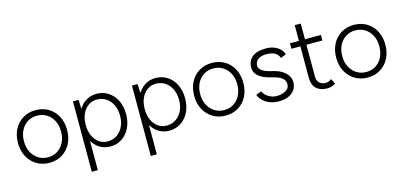

<svg xmlns="http://www.w3.org/2000/svg" viewBox="-71 -1151 3888 1845"><g transform="rotate(-15 1872.5 -228.0)"><path d="M291 12Q219 12 163.5 -21.5Q108 -55 76.5 -114Q45 -173 45 -250Q45 -327 76 -386Q107 -445 162.5 -478.5Q218 -512 289 -512Q361 -512 416.5 -478.5Q472 -445 503 -386Q534 -327 534 -250Q534 -173 503 -114Q472 -55 417 -21.5Q362 12 291 12ZM291 -43Q345 -43 386 -69.5Q427 -96 450.5 -142.5Q474 -189 474 -250Q474 -311 450.5 -357.5Q427 -404 385 -430.5Q343 -457 289 -457Q235 -457 193.5 -430.5Q152 -404 128.5 -357.5Q105 -311 105 -250Q105 -189 129 -142.5Q153 -96 195 -69.5Q237 -43 291 -43Z M659 200V-500H715L719 -408V200ZM895 12Q832 12 783 -21.5Q734 -55 706.5 -114.5Q679 -174 679 -250Q679 -327 706.5 -386Q734 -445 783 -478.5Q832 -512 895 -512Q961 -512 1012 -478.5Q1063 -445 1092 -386Q1121 -327 1121 -250Q1121 -174 1092 -114.5Q1063 -55 1012 -21.5Q961 12 895 12ZM883 -42Q935 -42 975 -68.5Q1015 -95 1038 -142Q1061 -189 1061 -250Q1061 -311 1038.5 -358Q1016 -405 976 -431.5Q936 -458 884 -458Q836 -458 798.5 -431.5Q761 -405 740 -358Q719 -311 719 -250Q719 -189 740 -142Q761 -95 798 -68.5Q835 -42 883 -42Z M1246 200V-500H1302L1306 -408V200ZM1482 12Q1419 12 1370 -21.5Q1321 -55 1293.5 -114.5Q1266 -174 1266 -250Q1266 -327 1293.5 -386Q1321 -445 1370 -478.5Q1419 -512 1482 -512Q1548 -512 1599 -478.5Q1650 -445 1679 -386Q1708 -327 1708 -250Q1708 -174 1679 -114.5Q1650 -55 1599 -21.5Q1548 12 1482 12ZM1470 -42Q1522 -42 1562 -68.5Q1602 -95 1625 -142Q1648 -189 1648 -250Q1648 -311 1625.5 -358Q1603 -405 1563 -431.5Q1523 -458 1471 -458Q1423 -458 1385.5 -431.5Q1348 -405 1327 -358Q1306 -311 1306 -250Q1306 -189 1327 -142Q1348 -95 1385 -68.5Q1422 -42 1470 -42Z M2044 12Q1972 12 1916.5 -21.5Q1861 -55 1829.5 -114Q1798 -173 1798 -250Q1798 -327 1829 -386Q1860 -445 1915.5 -478.5Q1971 -512 2042 -512Q2114 -512 2169.5 -478.5Q2225 -445 2256 -386Q2287 -327 2287 -250Q2287 -173 2256 -114Q2225 -55 2170 -21.5Q2115 12 2044 12ZM2044 -43Q2098 -43 2139 -69.5Q2180 -96 2203.5 -142.5Q2227 -189 2227 -250Q2227 -311 2203.5 -357.5Q2180 -404 2138 -430.5Q2096 -457 2042 -457Q1988 -457 1946.5 -430.5Q1905 -404 1881.5 -357.5Q1858 -311 1858 -250Q1858 -189 1882 -142.5Q1906 -96 1948 -69.5Q1990 -43 2044 -43Z M2577 12Q2520 12 2479 -5Q2438 -22 2412.5 -49Q2387 -76 2377 -105L2431 -125Q2448 -88 2485.5 -65.5Q2523 -43 2566 -43Q2619 -43 2656 -65Q2693 -87 2693 -127Q2693 -163 2666 -186Q2639 -209 2586 -223L2537 -236Q2470 -254 2433.5 -288.5Q2397 -323 2397 -366Q2397 -435 2442.5 -473.5Q2488 -512 2580 -512Q2623 -512 2657.5 -499.5Q2692 -487 2716.5 -464Q2741 -441 2753 -409L2699 -386Q2683 -425 2652 -441Q2621 -457 2571 -457Q2518 -457 2487.5 -434.5Q2457 -412 2457 -371Q2457 -349 2481.5 -327.5Q2506 -306 2555 -293L2598 -282Q2647 -270 2681.5 -247.5Q2716 -225 2734.5 -196Q2753 -167 2753 -132Q2753 -87 2730 -54.5Q2707 -22 2667.5 -5Q2628 12 2577 12Z M3054 12Q2985 12 2946 -24.5Q2907 -61 2907 -128V-656H2967V-128Q2967 -88 2990 -65.5Q3013 -43 3054 -43Q3066 -43 3077.5 -46.5Q3089 -50 3111 -65L3136 -13Q3109 3 3091 7.5Q3073 12 3054 12ZM2818 -445V-500H3126V-445Z M3457 12Q3385 12 3329.5 -21.5Q3274 -55 3242.5 -114Q3211 -173 3211 -250Q3211 -327 3242 -386Q3273 -445 3328.5 -478.5Q3384 -512 3455 -512Q3527 -512 3582.5 -478.5Q3638 -445 3669 -386Q3700 -327 3700 -250Q3700 -173 3669 -114Q3638 -55 3583 -21.5Q3528 12 3457 12ZM3457 -43Q3511 -43 3552 -69.5Q3593 -96 3616.5 -142.5Q3640 -189 3640 -250Q3640 -311 3616.5 -357.5Q3593 -404 3551 -430.5Q3509 -457 3455 -457Q3401 -457 3359.5 -430.5Q3318 -404 3294.5 -357.5Q3271 -311 3271 -250Q3271 -189 3295 -142.5Q3319 -96 3361 -69.5Q3403 -43 3457 -43Z"/></g></svg>

Font: Figtree Light
Style: Regular
Weight: 300
Designer: Erik Kennedy
Foundry: Erik Kennedy
Version: Version 2.001;gftools[0.9.30]